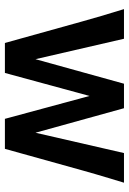

<svg xmlns="http://www.w3.org/2000/svg" viewBox="112 -650 538 803"><g transform="rotate(90 381.5 -249.0)"><path d="M330.6 -498H433.1L535.6 -127.9L620.6 -498H744.6Q733.4 -460.9 724.9 -432.9Q716.3 -404.8 709 -379.4Q701.7 -354 693.4 -324.7L603 0H477.5L381.8 -354L285.6 0H160.2L69.8 -324.7Q59.1 -363.8 47.4 -402.8Q35.6 -441.9 18.6 -498H142.6L228 -127.9Z"/></g></svg>

Font: Kanchenjunga
Style: Bold
Weight: 700
Designer: Becca Hirsbrunner Spalinger
Foundry: SIL International
Version: Version 2.001